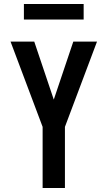

<svg xmlns="http://www.w3.org/2000/svg" viewBox="-20 -944 540 964"><path d="M194 0V-307L33 -735H152L250 -444L348 -735H467L306 -307V0ZM100 -846V-924H400V-846Z"/></svg>

Font: Iosevka Fixed
Style: Bold
Weight: 700
Monospace: yes
Designer: Belleve Invis
Foundry: Belleve Invis
Version: Version 32.3.0